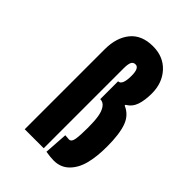

<svg xmlns="http://www.w3.org/2000/svg" viewBox="-262 -1054 1191 1191"><g transform="rotate(45 333.5 -458.5)"><path d="M501.3 -542.3Q559.9 -517.6 582 -455.7Q604.2 -393.9 604.2 -285.2Q604.2 -196.6 587.6 -132.5Q571 -68.4 531.2 -29Q491.5 10.4 431 10.4Q402.3 10.4 360.7 3.3L371.1 -151.7Q395.8 -149.1 404.9 -149.1Q426.4 -149.1 432 -182.9Q437.5 -216.8 437.5 -285.2Q437.5 -340.5 431.6 -377.9Q425.8 -415.4 409.2 -439.5Q392.6 -463.5 365.9 -463.5V-619.8Q401 -619.8 401 -703.1Q401 -770.8 368.5 -770.8Q348.3 -770.8 340.8 -753.6Q333.3 -736.3 333.3 -701.8V0H166.7V-701.8Q166.7 -804 217.1 -865.6Q267.6 -927.1 365.9 -927.1Q457 -927.1 512.4 -866.9Q567.7 -806.6 567.7 -714.8Q567.7 -654.9 553.7 -613.3Q539.7 -571.6 501.3 -548.8Z"/></g></svg>

Font: Monoid
Style: Bold
Weight: 700
Width: 4
Designer: Andreas Larsen (@larsenwork)
Version: Version 0.61